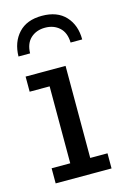

<svg xmlns="http://www.w3.org/2000/svg" viewBox="-97 -639 449 687"><g transform="rotate(-15 127.5 -296.0)"><path d="M22 0V-56H91V-341H17V-397H165V-56H229V0ZM11 -473Q12 -526 42.5 -559Q73 -592 129 -592Q186 -592 216.5 -559Q247 -526 247 -473H204Q203 -510 182 -529Q161 -548 129 -548Q97 -548 76 -529Q55 -510 54 -473Z"/></g></svg>

Font: Rokkitt
Style: Regular
Weight: 400
Designer: Vernon Adams
Foundry: Vernon Adams
Version: Version 3.103